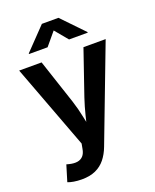

<svg xmlns="http://www.w3.org/2000/svg" viewBox="-174 -864 944 1170"><g transform="rotate(-20 297.5 -279.0)"><path d="M60.1 193.8 91.8 89.4 108.4 93.8Q137.7 101.1 160.4 97.7Q183.1 94.2 197.5 78.6Q211.9 63 216.8 33.7L222.7 2L17.1 -545.9H162.6L258.8 -255.9Q275.9 -202.6 286.6 -149.7Q297.4 -96.7 311 -40H277.3Q290.5 -96.7 303.7 -149.9Q316.9 -203.1 334.5 -255.9L434.1 -545.9H578.1L344.7 67.4Q328.1 111.3 302.7 142.8Q277.3 174.3 240 191.2Q202.6 208 150.4 208Q122.6 208 98.4 203.9Q74.2 199.7 60.1 193.8ZM228.5 -620.1H107.9V-624L244.6 -766.1H352.1L488.8 -624V-620.1H367.7L298.3 -703.6Z"/></g></svg>

Font: Inter Cardless
Style: Bold
Weight: 700
Designer: Rasmus Andersson
Foundry: rsms
Version: Version 4.001;git-9221beed3